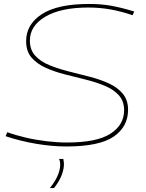

<svg xmlns="http://www.w3.org/2000/svg" viewBox="-20 -730 739 970"><path d="M658 -672 650 -653Q595 -672 540 -682Q485 -692 426 -692Q288 -692 209.5 -646Q131 -600 131 -525Q131 -478 158 -448.5Q185 -419 229 -401Q273 -383 326 -369.5Q379 -356 432 -342.5Q485 -329 529 -309Q573 -289 600 -257Q627 -225 627 -175Q627 -90 554.5 -40Q482 10 315 10Q243 10 163 -3.5Q83 -17 8 -42L17 -62Q58 -47 109.5 -35Q161 -23 215.5 -16.5Q270 -10 318 -10Q469 -10 538 -54.5Q607 -99 607 -173Q607 -219 580.5 -248.5Q554 -278 509.5 -296.5Q465 -315 412.5 -328Q360 -341 307 -354.5Q254 -368 210 -388Q166 -408 139 -439.5Q112 -471 112 -522Q112 -607 191.5 -658.5Q271 -710 430 -710Q491 -710 541.5 -701Q592 -692 658 -672ZM278 73H300Q302 83 302.5 90.5Q303 98 303 105Q299 162 253 220H232Q281 159 284 107Q285 85 278 73Z"/></svg>

Font: Georama Extended Thin
Style: Italic
Weight: 100
Width: 7
Italic angle: -9°
Designer: Jean-Baptiste Levee
Foundry: Production Type
Version: Version 1.000